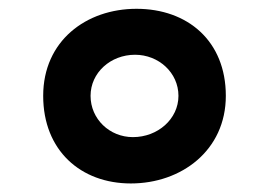

<svg xmlns="http://www.w3.org/2000/svg" viewBox="-20 -997 623 445"><path d="M283.2 -571.8C400.4 -571.8 503.4 -648.4 503.4 -774.9C503.4 -902.3 414.6 -976.6 296.4 -976.6C179.7 -976.6 80.1 -902.3 80.1 -774.9C80.1 -648.4 167 -571.8 283.2 -571.8ZM288.1 -679.2C233.9 -679.2 189.9 -721.2 189.9 -774.9C189.9 -828.6 236.3 -870.1 293 -870.1C347.7 -870.1 393.6 -828.6 393.6 -774.9C393.6 -721.2 345.7 -679.2 288.1 -679.2Z"/></svg>

Font: Plaster
Style: Regular
Weight: 400
Designer: Eben Sorkin
Foundry: Eben Sorkin
Version: Version 1.007